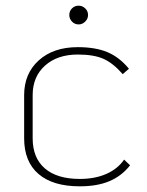

<svg xmlns="http://www.w3.org/2000/svg" viewBox="-20 -646 518 676"><path d="M65 -159V-311Q65 -387 116.5 -433.5Q168 -480 254 -480Q316 -480 358 -462.5Q400 -445 434 -404L412 -385Q378 -424 344 -439Q310 -454 254 -454Q182 -454 138.5 -415Q95 -376 95 -311V-159Q95 -90 138 -53Q181 -16 261 -16Q314 -16 354 -33.5Q394 -51 417 -84L438 -64Q408 -26 365 -8Q322 10 261 10Q166 10 115.5 -33.5Q65 -77 65 -159ZM224 -593Q224 -607 233.5 -616.5Q243 -626 257 -626Q270 -626 280 -616.5Q290 -607 290 -593Q290 -580 280 -570Q270 -560 257 -560Q243 -560 233.5 -570Q224 -580 224 -593Z"/></svg>

Font: KoHo ExtraLight
Style: Regular
Weight: 275
Version: Version 1.000; ttfautohint (v1.6)